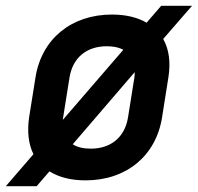

<svg xmlns="http://www.w3.org/2000/svg" viewBox="-40 -610 680 660"><path d="M-20 30H86L130 -21C162 -1 203 10 254 10C394 10 496 -74 517 -206L539 -345C547 -396 541 -441 521 -476L620 -590H514L464 -532C433 -550 393 -560 345 -560C205 -560 103 -476 82 -344L60 -206C53 -157 58 -114 75 -80ZM177 -206 199 -344C210 -411 257 -451 327 -451C350 -451 369 -447 384 -439L176 -198C177 -206 177 -206 177 -206ZM272 -99C246 -99 226 -104 210 -114L423 -362C423 -356 423 -350 422 -344L400 -206C389 -139 342 -99 272 -99Z"/></svg>

Font: JetBrains Mono
Style: Bold Italic
Weight: 558
Italic angle: -9°
Monospace: yes
Designer: Philipp Nurullin, Konstantin Bulenkov
Foundry: JetBrains
Version: Version 2.305